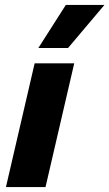

<svg xmlns="http://www.w3.org/2000/svg" viewBox="-20 -756 442 776"><path d="M280 -500 164 0H4L120 -500ZM246 -736H402L255 -562H135Z"/></svg>

Font: Prodigy Sans
Style: Bold Italic
Weight: 700
Italic angle: -13°
Designer: Wei Huang
Foundry: Wei Huang
Version: Version 1.003; ttfautohint (v1.8.3)